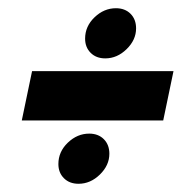

<svg xmlns="http://www.w3.org/2000/svg" viewBox="-20 -534 449 467"><path d="M187 -440Q187 -470 210 -492Q233 -514 262 -514Q284 -514 297.5 -500.5Q311 -487 311 -465Q311 -437 288 -414.5Q265 -392 236 -392Q214 -392 200.5 -405.5Q187 -419 187 -440ZM58 -361H402L377 -241H33ZM122 -135Q122 -165 145 -187Q168 -209 197 -209Q219 -209 232.5 -195.5Q246 -182 246 -160Q246 -132 223 -109.5Q200 -87 171 -87Q149 -87 135.5 -100.5Q122 -114 122 -135Z"/></svg>

Font: Prompt SemiBold
Style: Italic
Weight: 600
Italic angle: -12°
Designer: Katatrad Team
Foundry: CadsonDemak
Version: Version 1.001